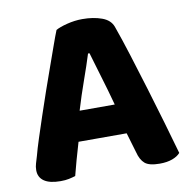

<svg xmlns="http://www.w3.org/2000/svg" viewBox="-73 -687 765 770"><g transform="rotate(-10 310.0 -302.5)"><path d="M407 -133H211Q200 -97 190.5 -62Q181 -27 174 0Q161 4 147 7Q133 10 113 10Q69 10 46.5 -5.5Q24 -21 24 -50Q24 -64 28 -77Q32 -90 37 -107Q44 -134 57 -174Q70 -214 85.5 -260.5Q101 -307 118 -356Q135 -405 151 -449.5Q167 -494 180 -531Q193 -568 202 -590Q217 -599 248.5 -607Q280 -615 311 -615Q356 -615 390.5 -602.5Q425 -590 435 -561Q454 -508 476 -438Q498 -368 520.5 -294Q543 -220 564 -148Q585 -76 601 -19Q590 -6 568.5 2Q547 10 517 10Q474 10 456.5 -5Q439 -20 431 -52ZM310 -475Q296 -430 275.5 -372.5Q255 -315 237 -255H380Q363 -318 345.5 -375.5Q328 -433 316 -475Z"/></g></svg>

Font: Baloo Paaji 2
Style: Bold
Weight: 700
Designer: Shuchita Grover, Noopur Datye and Ek Type
Foundry: Ek Type
Version: Version 1.640;hotconv 1.0.111;makeotfexe 2.5.65597; ttfautoh